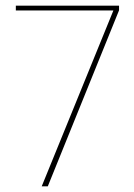

<svg xmlns="http://www.w3.org/2000/svg" viewBox="-20 -659 474 679"><path d="M127.5 0 381 -622H36V-639H401V-622.5L149 0Z"/></svg>

Font: Anek Gujarati Medium Thin
Style: Regular
Weight: 250
Version: Version 1.003